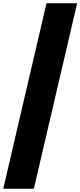

<svg xmlns="http://www.w3.org/2000/svg" viewBox="-33 -972 496 1185"><path d="M443 -952 176 193H-13L254 -952Z"/></svg>

Font: Fz Poppins ExtBd
Style: Regular
Weight: 800
Designer: Ninad Kale (Devanagari), Jonny Pinhorn (Latin)
Foundry: Indian Type Foundry
Version: Vit hóa bi Vntype.Com & FontZin.Com